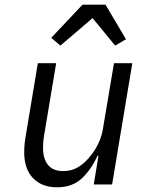

<svg xmlns="http://www.w3.org/2000/svg" viewBox="-20 -785 640 817"><path d="M399 -122H395Q366 -60 326 -24Q286 12 223 12Q158 12 120.5 -27Q83 -66 83 -137Q83 -169 89 -204L141 -516H219L168 -211Q165 -193 164 -178.5Q163 -164 163 -156Q163 -110 184 -83.5Q205 -57 249 -57Q283 -57 309.5 -72Q336 -87 358 -113Q362 -118 370.5 -128.5Q379 -139 388 -154.5Q397 -170 405 -189.5Q413 -209 417 -231L465 -516H543L457 0H379ZM429 -765 516 -618 470 -591 374 -708 237 -591 198 -624 331 -765Z"/></svg>

Font: IBM Plex Mono
Style: Italic
Weight: 400
Italic angle: -9°
Monospace: yes
Designer: Mike Abbink, Paul van der Laan, Pieter van Rosmalen
Foundry: Bold Monday
Version: Version 2.3